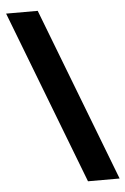

<svg xmlns="http://www.w3.org/2000/svg" viewBox="-54 -751 552 851"><g transform="rotate(-5 221.5 -325.0)"><path d="M302.7 61 5.9 -710.9H146.5L443.4 61Z"/></g></svg>

Font: Battambang
Style: Bold
Weight: 700
Designer: Danh Hong
Version: Version 8.002; ttfautohint (v1.8.3)